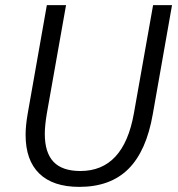

<svg xmlns="http://www.w3.org/2000/svg" viewBox="-20 -720 696 750"><path d="M80 -193Q80 -229 88 -275L163 -700H238L163 -277Q155 -229 155 -197Q155 -124 189 -88Q223 -52 294 -52Q463 -52 503 -277L578 -700H652L577 -275Q552 -130 481.5 -60Q411 10 290 10Q187 10 133.5 -42Q80 -94 80 -193Z"/></svg>

Font: Sarabun Light
Style: Italic
Weight: 300
Italic angle: -10°
Designer: Suppakit Chalermlarp | Katatrad Co.,Ltd.
Foundry: Cadson Demak Co.,Ltd.
Version: Version 1.000; ttfautohint (v1.6)